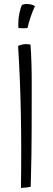

<svg xmlns="http://www.w3.org/2000/svg" viewBox="-20 -896 259 944"><path d="M136 -481Q136 -205 134.5 -131.5Q133 -58 131 22Q124 24 111.5 25.5Q99 27 83 28Q86 -163 82.5 -338.5Q79 -514 69 -670Q79 -675 89 -677Q99 -679 110 -679Q114 -679 118.5 -678.5Q123 -678 130 -677Q133 -634 134.5 -589.5Q136 -545 136 -481ZM118 -876Q129 -875 136.5 -873Q144 -871 152 -866Q140 -841 130.5 -812.5Q121 -784 115 -758Q108 -757 95.5 -757Q83 -757 71 -758Q70 -762 70 -766.5Q70 -771 70 -780Q70 -803 75 -829Q80 -855 88 -872Q97 -875 103 -876Q109 -877 118 -876Z"/></svg>

Font: Atma Light
Style: Regular
Weight: 300
Designer: Gregori Vincens, Jeremie Hornus, Riccardo Olocco, Yoann Minet.
Foundry: black foundry
Version: Version 1.102;PS 1.100;hotconv 1.0.86;makeotf.lib2.5.63406